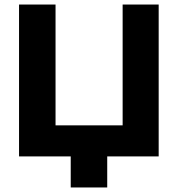

<svg xmlns="http://www.w3.org/2000/svg" viewBox="-20 -690 785 847"><path d="M64 0H292V137H453V0H680V-670H521V-137H225V-670H64Z"/></svg>

Font: LT Wave Text Black
Style: Regular
Weight: 900
Designer: Daniel Lyons
Version: Version 2.5 (Glyphs App)